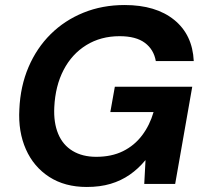

<svg xmlns="http://www.w3.org/2000/svg" viewBox="-20 -732 814 764"><path d="M325 12Q238 12 176 -28Q114 -68 83 -138Q52 -208 57 -297Q61 -389 93.5 -465Q126 -541 181.5 -596Q237 -651 312 -681.5Q387 -712 476 -712Q600 -712 673 -653Q746 -594 751 -489H600Q592 -535 556.5 -561.5Q521 -588 456 -588Q381 -588 323.5 -552.5Q266 -517 233 -453.5Q200 -390 196 -305Q193 -244 211.5 -199.5Q230 -155 269 -131.5Q308 -108 363 -108Q424 -108 469.5 -130.5Q515 -153 545.5 -193.5Q576 -234 591 -286H419L437 -387H745L677 0H554L559 -94H558Q531 -61 496.5 -37Q462 -13 420 -0.5Q378 12 325 12Z"/></svg>

Font: DM Sans 28pt
Style: Bold Italic
Weight: 700
Italic angle: -10°
Version: Version 4.004;gftools[0.9.30]